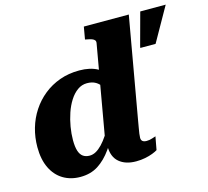

<svg xmlns="http://www.w3.org/2000/svg" viewBox="-107 -858 1076 995"><g transform="rotate(-15 431.5 -361.0)"><path d="M760 -552.2 863.2 -735H726.6L679.8 -562.2L677.8 -552.2ZM206.4 13.2Q153.8 13.2 113.9 -11Q74 -35.2 51.8 -81.4Q29.6 -127.6 29.6 -193.4Q29.6 -245.8 43.6 -294.3Q57.6 -342.8 84.7 -384.1Q111.8 -425.4 150.1 -456.2Q188.4 -487 236.5 -504.3Q284.6 -521.6 341.6 -521.6Q399.6 -521.6 438.9 -500.1Q478.2 -478.6 501.3 -444.7Q524.4 -410.8 533.2 -373.2L453.4 -357.4Q451.4 -384.6 440.1 -404.8Q428.8 -425 409.7 -436.2Q390.6 -447.4 363.2 -447.4Q335.2 -447.4 312.1 -430.8Q289 -414.2 271.1 -386.1Q253.2 -358 241.4 -323.2Q229.6 -288.4 223.4 -251.6Q217.2 -214.8 217.2 -181Q217.2 -145.2 224.2 -123.2Q231.2 -101.2 245.4 -91.1Q259.6 -81 280.4 -81Q298 -81 314.5 -90.1Q331 -99.2 348 -116.9Q365 -134.6 382.7 -161.3Q400.4 -188 419.6 -223.2L442.8 -197.2Q408.8 -132.2 375.3 -85.2Q341.8 -38.2 301.5 -12.5Q261.2 13.2 206.4 13.2ZM506 10Q449 10 415.4 -18.6Q381.8 -47.2 381.8 -104.6Q381.8 -109.4 382.2 -114.1Q382.6 -118.8 383.4 -124.1Q384.2 -129.4 385.4 -135.6L373.8 -112.4L465.2 -633Q467.6 -643.8 463.1 -650Q458.6 -656.2 448.6 -660Q438.6 -663.8 422.2 -666.6L412.4 -668.6L424 -735H665.2L569.8 -193.4Q566.2 -171.8 563.1 -154.5Q560 -137.2 558.2 -124.3Q556.4 -111.4 556.4 -102.8Q556.4 -90 563.8 -84.1Q571.2 -78.2 585.4 -78.2Q601.2 -78.2 615.7 -83.3Q630.2 -88.4 635.2 -89.6L622.2 -19Q612.2 -12.6 594.8 -5.9Q577.4 0.8 554.7 5.4Q532 10 506 10Z"/></g></svg>

Font: Roboto Serif 20pt
Style: Italic
Weight: 400
Italic angle: -10°
Designer: Greg Gazdowicz
Foundry: Commercial Type
Version: Version 1.008